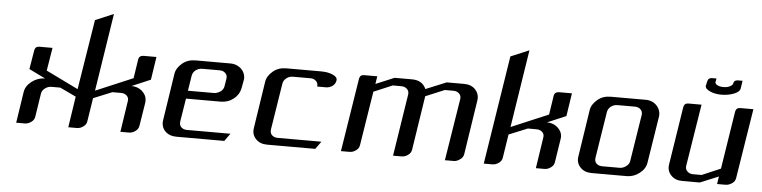

<svg xmlns="http://www.w3.org/2000/svg" viewBox="-36 -620 3061 771"><g transform="rotate(5 1494.0 -234.5)"><path d="M43.9 0 63 -125Q66.9 -150.4 90.8 -168.5Q115.2 -187 144 -187L78.1 -219.2L90.8 -295.9Q93.8 -312 109.9 -312H163.1L147.9 -219.2L277.8 -155.8L323.2 -438L397 -469.2L348.1 -155.8L498 -219.2L509.8 -295.9Q512.7 -312 530.8 -312H582L567.9 -219.2L492.2 -187Q520 -187 538.6 -168.5Q553.7 -153.3 553.7 -133.8Q553.7 -127.9 553.2 -125L538.1 -30.8Q536.1 -17.1 523.9 -8.8Q512.2 0 498 0H463.9L482.9 -125Q485.4 -138.2 476.6 -147Q467.8 -155.8 453.1 -155.8H418L342.8 -125L328.1 -30.8Q326.2 -17.1 314 -8.8Q302.2 0 288.1 0H253.9L272.9 -125L208 -155.8H172.9Q158.7 -155.8 147 -147Q134.8 -138.2 132.8 -125L118.2 -30.8Q116.2 -17.1 104 -8.8Q92.3 0 78.1 0Z M629.9 -52.2Q629.9 -53.2 630.9 -62L659.7 -250Q663.1 -274.4 686.5 -293.9Q708 -312 739.7 -312H879.9Q907.2 -312 925.8 -293.5Q939.5 -278.8 940.4 -258.8Q940.4 -256.8 939.5 -250L933.6 -217.8Q928.2 -190.4 906.7 -173.8Q884.3 -155.8 854.5 -155.8H714.8L699.7 -62Q697.8 -47.9 706.1 -39.6Q714.8 -30.8 729.5 -30.8H904.8L882.8 0H689.5Q660.6 0 643.1 -18.1Q630.4 -31.2 629.9 -52.2ZM719.7 -188H824.7Q836.4 -188 850.6 -196.8Q862.3 -205.1 864.7 -219.2L869.6 -250Q871.6 -263.2 862.8 -272Q854 -280.8 839.8 -280.8H769.5Q754.9 -280.8 743.2 -272Q731.9 -263.2 729.5 -250Z M995.6 -52.2Q995.6 -55.2 996.6 -62L1025.4 -250Q1028.8 -274.4 1052.2 -293.9Q1073.7 -312 1105.5 -312H1245.6Q1274.4 -312 1293.5 -303.2Q1313 -294.4 1310.5 -280.8Q1308.6 -267.6 1297.4 -258.8Q1285.6 -250 1270.5 -250H1235.4Q1237.3 -263.2 1228.5 -272Q1219.7 -280.8 1205.6 -280.8H1135.3Q1120.6 -280.8 1108.9 -272Q1097.7 -263.2 1095.2 -250L1065.4 -62Q1063.5 -47.9 1071.8 -39.6Q1080.6 -30.8 1095.2 -30.8H1271.5L1249.5 0H1055.2Q1025.9 0 1009.3 -18.1Q995.6 -32.2 995.6 -52.2Z M1353 0 1399.9 -295.9Q1402.8 -312 1418.9 -312H1472.2L1467.3 -280.8L1542 -312H1612.3Q1654.3 -312 1668.9 -277.8L1752 -312H1822.3Q1851.6 -312 1868.2 -293.9Q1881.8 -278.8 1881.8 -259.3Q1881.8 -256.8 1880.9 -250L1847.2 -30.8Q1844.7 -16.6 1832 -8.8Q1820.3 0 1807.1 0H1772L1812 -250Q1814 -263.2 1805.2 -272Q1796.4 -280.8 1782.2 -280.8H1747.1L1670.9 -249L1637.2 -30.8Q1635.3 -17.1 1623 -8.8Q1611.3 0 1597.2 0H1563L1602.1 -250Q1604 -263.2 1595.2 -272Q1586.4 -280.8 1572.3 -280.8H1537.1L1461.9 -249L1427.2 -30.8Q1425.3 -17.1 1413.1 -8.8Q1401.4 0 1387.2 0Z M1928.7 0 1997.6 -438 2071.8 -469.2 2022.9 -155.8 2172.9 -219.2 2184.6 -295.9Q2187.5 -312 2205.6 -312H2256.8L2242.7 -219.2L2167 -187Q2194.8 -187 2213.4 -168.5Q2228.5 -153.3 2228.5 -133.8Q2228.5 -130.9 2227.5 -125L2212.9 -30.8Q2210.9 -17.1 2198.7 -8.8Q2187 0 2172.9 0H2138.7L2157.7 -125Q2160.2 -138.2 2151.4 -147Q2142.6 -155.8 2127.9 -155.8H2092.8L2017.6 -125L2002.9 -30.8Q2001 -17.1 1988.8 -8.8Q1977.1 0 1962.9 0Z M2303.7 -52.2Q2303.7 -55.2 2304.7 -62L2333.5 -250Q2336.9 -274.4 2360.4 -293.9Q2381.8 -312 2413.6 -312H2553.7Q2581.5 -312 2599.1 -293.5Q2613.8 -277.3 2613.8 -257.3Q2613.8 -252.4 2613.3 -250L2583.5 -62Q2580.1 -36.6 2556.2 -18.1Q2533.2 0 2504.4 0H2363.3Q2334 0 2317.4 -18.1Q2303.7 -32.2 2303.7 -52.2ZM2373.5 -62Q2371.6 -47.9 2379.9 -39.6Q2388.7 -30.8 2403.3 -30.8H2473.6Q2487.3 -30.8 2499.5 -40Q2511.7 -48.3 2513.7 -62L2543.5 -250Q2545.4 -263.2 2536.6 -272Q2527.8 -280.8 2513.7 -280.8H2443.4Q2428.7 -280.8 2417 -272Q2405.8 -263.2 2403.3 -250Z M2669.4 -52.2Q2669.4 -55.2 2670.4 -62L2707 -295.9Q2710 -312 2726.1 -312H2779.3L2739.3 -62Q2737.3 -48.8 2746.1 -40Q2755.4 -30.8 2769 -30.8H2804.2L2879.4 -63L2916 -295.9Q2918.9 -312 2936 -312H2988.3L2943.4 -30.8Q2941.4 -17.1 2929.2 -8.8Q2916 0 2903.3 0H2869.1L2874 -30.8L2799.3 0H2729Q2699.7 0 2683.1 -18.1Q2669.4 -32.2 2669.4 -52.2ZM2790 -390.1 2793.5 -405.8Q2796.4 -421.9 2812 -421.9H2830.1L2827.1 -407.2Q2826.7 -399.9 2836.4 -395Q2846.2 -390.1 2860.4 -390.1Q2875 -390.1 2885.3 -395Q2896.5 -400.4 2898.4 -407.2Q2900.4 -421.9 2917 -421.9H2935.1L2930.2 -390.1Q2927.7 -377 2906.2 -368.2Q2882.8 -358.9 2855 -358.9Q2826.7 -358.9 2807.1 -368.7Q2787.6 -378.4 2790 -390.1Z"/></g></svg>

Font: Hhenum
Style: Italic
Weight: 400
Designer: T. Christopher White
Version: Version 1.0